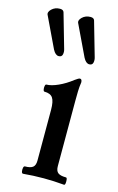

<svg xmlns="http://www.w3.org/2000/svg" viewBox="-147 -732 483 783"><g transform="rotate(15 94.5 -340.5)"><path d="M34 4Q29 4 27.5 -3.5Q26 -11 27.5 -19Q29 -27 34 -27Q57 -27 67 -35Q77 -43 77 -63V-277Q77 -313 67 -327.5Q57 -342 32 -342Q28 -342 26.5 -349.5Q25 -357 26.5 -364.5Q28 -372 32 -372Q52 -372 81 -385Q110 -398 138 -420Q153 -431 158 -431Q167 -431 167 -417Q164 -398 163.5 -378.5Q163 -359 163 -339V-63Q163 -43 173 -35Q183 -27 207 -27Q211 -27 212 -19Q213 -11 212 -3.5Q211 4 207 4Q185 2 163.5 1Q142 0 121 0Q99 0 77 1Q55 2 34 4ZM50 -497Q36 -497 25 -518L-36 -646Q-43 -658 -29 -671.5Q-15 -685 6 -685Q20 -685 23 -675L64 -532Q68 -520 65.5 -508.5Q63 -497 50 -497ZM179 -497Q165 -497 154 -518L93 -646Q86 -658 100 -671.5Q114 -685 135 -685Q149 -685 152 -675L193 -532Q197 -520 194.5 -508.5Q192 -497 179 -497Z"/></g></svg>

Font: Junicode Two Beta Condensed Medium
Style: Regular
Weight: 500
Width: 3
Designer: Peter S. Baker
Foundry: Briery Creek Software
Version: Version 1.053; ttfautohint (v1.8.4)